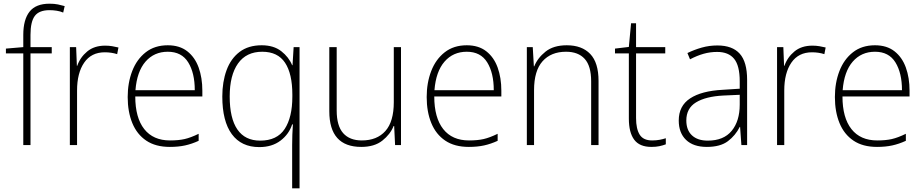

<svg xmlns="http://www.w3.org/2000/svg" viewBox="-20 -785 4997 1039"><path d="M260 -496H145V0H106V-496H12V-522L106 -530V-596Q106 -679 140 -722Q174 -765 248 -765Q274 -765 293.5 -761Q313 -757 330 -752L322 -717Q306 -724 286.5 -727Q267 -730 248 -730Q192 -730 168.5 -699Q145 -668 145 -596V-530H260Z M549 -538Q569 -538 587 -535Q605 -532 621 -528L614 -492Q583 -502 547 -502Q474 -502 435.5 -446Q397 -390 397 -295V0H358V-530H392L396 -429H398Q414 -475 452 -506.5Q490 -538 549 -538Z M888 -540Q952 -540 993.5 -507.5Q1035 -475 1055 -419.5Q1075 -364 1075 -294V-263H712Q712 -148 760.5 -86.5Q809 -25 900 -25Q946 -25 979 -32.5Q1012 -40 1055 -61V-23Q1018 -6 981.5 2Q945 10 899 10Q822 10 771.5 -24Q721 -58 696 -119Q671 -180 671 -260Q671 -337 695.5 -400.5Q720 -464 768.5 -502Q817 -540 888 -540ZM888 -505Q814 -505 767.5 -451.5Q721 -398 713 -297H1034Q1034 -390 998.5 -447.5Q963 -505 888 -505Z M1561 234V0Q1561 -23 1562 -56Q1563 -89 1565 -112H1561Q1544 -59 1498 -24Q1452 11 1383 11Q1286 11 1234.5 -59Q1183 -129 1183 -263Q1183 -342 1206 -405Q1229 -468 1276.5 -504Q1324 -540 1396 -540Q1461 -540 1502 -508Q1543 -476 1561 -432H1563L1569 -530H1601V234ZM1388 -24Q1479 -24 1520.5 -87Q1562 -150 1562 -262V-273Q1562 -386 1522.5 -445.5Q1483 -505 1399 -505Q1313 -505 1268 -441.5Q1223 -378 1223 -263Q1223 -145 1264.5 -84.5Q1306 -24 1388 -24Z M2150 -530V0H2118L2113 -103H2110Q2092 -58 2049 -24Q2006 10 1935 10Q1762 10 1762 -183V-530H1802V-187Q1802 -104 1837 -64.5Q1872 -25 1938 -25Q2020 -25 2065.5 -76Q2111 -127 2111 -232V-530Z M2506 -540Q2570 -540 2611.5 -507.5Q2653 -475 2673 -419.5Q2693 -364 2693 -294V-263H2330Q2330 -148 2378.5 -86.5Q2427 -25 2518 -25Q2564 -25 2597 -32.5Q2630 -40 2673 -61V-23Q2636 -6 2599.5 2Q2563 10 2517 10Q2440 10 2389.5 -24Q2339 -58 2314 -119Q2289 -180 2289 -260Q2289 -337 2313.5 -400.5Q2338 -464 2386.5 -502Q2435 -540 2506 -540ZM2506 -505Q2432 -505 2385.5 -451.5Q2339 -398 2331 -297H2652Q2652 -390 2616.5 -447.5Q2581 -505 2506 -505Z M3047 -540Q3129 -540 3174 -493Q3219 -446 3219 -347V0H3179V-345Q3179 -428 3144 -466.5Q3109 -505 3043 -505Q2962 -505 2916 -453.5Q2870 -402 2870 -297V0H2831V-530H2863L2869 -426H2871Q2889 -471 2932 -505.5Q2975 -540 3047 -540Z M3509 -25Q3531 -25 3549.5 -28.5Q3568 -32 3583 -37V-4Q3567 2 3548.5 6Q3530 10 3505 10Q3441 10 3412 -29Q3383 -68 3383 -143V-496H3308V-522L3383 -531L3395 -659H3422V-530H3580V-496H3422V-146Q3422 -88 3441.5 -56.5Q3461 -25 3509 -25Z M3862 -539Q3943 -539 3983 -494.5Q4023 -450 4023 -353V0H3992L3985 -98H3983Q3960 -52 3919 -21Q3878 10 3805 10Q3732 10 3692.5 -28Q3653 -66 3653 -133Q3653 -212 3714.5 -252.5Q3776 -293 3890 -299L3983 -305V-345Q3983 -430 3952.5 -467Q3922 -504 3861 -504Q3823 -504 3787.5 -494Q3752 -484 3714 -464L3700 -498Q3737 -516 3777.5 -527.5Q3818 -539 3862 -539ZM3983 -272 3894 -268Q3799 -263 3746.5 -231Q3694 -199 3694 -133Q3694 -81 3724.5 -52.5Q3755 -24 3810 -24Q3896 -24 3939.5 -77Q3983 -130 3983 -219Z M4376 -538Q4396 -538 4414 -535Q4432 -532 4448 -528L4441 -492Q4410 -502 4374 -502Q4301 -502 4262.5 -446Q4224 -390 4224 -295V0H4185V-530H4219L4223 -429H4225Q4241 -475 4279 -506.5Q4317 -538 4376 -538Z M4715 -540Q4779 -540 4820.5 -507.5Q4862 -475 4882 -419.5Q4902 -364 4902 -294V-263H4539Q4539 -148 4587.5 -86.5Q4636 -25 4727 -25Q4773 -25 4806 -32.5Q4839 -40 4882 -61V-23Q4845 -6 4808.5 2Q4772 10 4726 10Q4649 10 4598.5 -24Q4548 -58 4523 -119Q4498 -180 4498 -260Q4498 -337 4522.5 -400.5Q4547 -464 4595.5 -502Q4644 -540 4715 -540ZM4715 -505Q4641 -505 4594.5 -451.5Q4548 -398 4540 -297H4861Q4861 -390 4825.5 -447.5Q4790 -505 4715 -505Z"/></svg>

Font: Noto Sans Disp ExtLt
Style: Regular
Weight: 200
Designer: Monotype Design Team
Foundry: Monotype Imaging Inc.
Version: Version 2.000;GOOG;noto-source:20170915:90ef993387c0